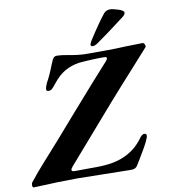

<svg xmlns="http://www.w3.org/2000/svg" viewBox="-129 -942 914 1028"><g transform="rotate(-10 328.0 -428.0)"><path d="M441 3Q413 3 356 1.5Q299 0 208 -1Q113 -1 -27 6Q-36 7 -36 -7Q-36 -18 -32 -22Q8 -73 50 -119Q136 -214 243 -338Q390 -506 471 -595Q477 -603 477 -608Q477 -615 463 -615Q444 -616 400 -614Q356 -612 326 -609Q284 -603 248.5 -583Q213 -563 181 -522Q167 -504 159 -496.5Q151 -489 138 -489Q124 -489 128 -507Q133 -523 138 -534Q158 -569 177 -619L185 -638Q191 -654 197.5 -660.5Q204 -667 216 -667Q237 -667 275 -660Q326 -650 364 -649H477Q530 -649 589 -652Q657 -654 679 -654Q686 -654 690 -643.5Q694 -633 690 -629L594 -522Q472 -388 291 -178L196 -69Q186 -57 186 -51Q186 -42 202 -42Q278 -42 322 -43Q413 -43 471 -69Q504 -83 531 -105Q558 -127 582 -161Q594 -174 604 -174Q610 -174 613 -169.5Q616 -165 615 -158Q608 -134 583 -91.5Q558 -49 553 -41L537 -15Q527 4 503 4ZM403 -692V-694Q403 -699 411 -713Q465 -798 505 -848Q518 -862 538 -862Q553 -862 582.5 -852.5Q612 -843 612 -832Q612 -825 608 -820Q604 -815 595 -808Q490 -728 440 -694Q425 -684 415 -684Q403 -684 403 -692Z"/></g></svg>

Font: EB Garamond
Style: Bold Italic
Weight: 700
Italic angle: -17.2°
Designer: Georg Duffner and Octavio Pardo
Foundry: Georg Duffner
Version: Version 1.000